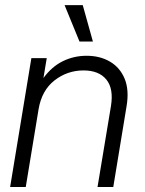

<svg xmlns="http://www.w3.org/2000/svg" viewBox="-20 -748 579 768"><path d="M134.3 -311 83 0H20.5L105.5 -515.6H167L153.8 -436Q187.5 -481.9 231.7 -503.4Q275.9 -524.9 326.2 -524.9Q380.4 -524.9 420.4 -501.2Q460.4 -477.5 478.8 -432.6Q497.1 -387.7 486.3 -323.2L433.1 0H370.1L423.8 -323.7Q435.1 -393.6 405.3 -429.9Q375.5 -466.3 314 -466.3Q249.5 -466.3 198.2 -426.5Q147 -386.7 134.3 -311ZM297.9 -582 238.3 -727.5H311L351.6 -582Z"/></svg>

Font: Inter Display Light
Style: Italic
Weight: 300
Italic angle: -9.39999°
Designer: Rasmus Andersson
Foundry: rsms
Version: Version 4.000;git-a52131595